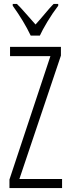

<svg xmlns="http://www.w3.org/2000/svg" viewBox="-20 -951 354 971"><path d="M274.4 -931.2V-921.9Q247.1 -886.7 219.7 -841.3Q193.4 -797.4 181.6 -771H135.3Q100.6 -843.8 44.4 -921.9V-931.2H65.4Q83 -914.6 110.4 -882.8Q124.5 -866.2 159.7 -827.1L183.6 -854Q237.8 -918.9 251.5 -931.2ZM293.9 0H27.8V-43L234.9 -667H30.8V-713.9H288.1V-669.9L78.1 -45.9H293.9Z"/></svg>

Font: Germano
Style: Regular
Weight: 300
Width: 3
Foundry: Ascender Corporation
Version: Version 1.10; ttfautohint (v1.5)